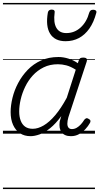

<svg xmlns="http://www.w3.org/2000/svg" viewBox="-20 -905 673 1300"><path d="M187 17Q145 17 115 -3Q85 -23 68.5 -59.5Q52 -96 52 -146Q52 -191 64.5 -242.5Q77 -294 103 -343Q129 -392 167.5 -432Q206 -472 258 -495.5Q310 -519 376 -519Q409 -519 444 -508Q479 -497 507 -477L513 -495Q517 -507 523.5 -511Q530 -515 543 -515Q562 -515 566.5 -507.5Q571 -500 567 -488L443 -111Q436 -86 436 -68Q436 -50 444 -40.5Q452 -31 467 -31Q484 -31 499.5 -40Q515 -49 528 -63.5Q541 -78 550 -93Q555 -100 562.5 -103.5Q570 -107 580 -100Q592 -94 592.5 -86Q593 -78 588 -71Q577 -51 558.5 -31Q540 -11 515.5 3Q491 17 460 17Q438 17 422 10Q406 3 396.5 -10Q387 -23 384 -41Q381 -59 384 -81Q387 -91 389.5 -100.5Q392 -110 395 -119Q357 -67 319.5 -37Q282 -7 248 5Q214 17 187 17ZM110 -150Q110 -115 120 -88.5Q130 -62 150 -47.5Q170 -33 202 -33Q237 -33 275.5 -55.5Q314 -78 353.5 -124.5Q393 -171 432 -243L493 -433Q458 -455 429 -462.5Q400 -470 372 -470Q318 -470 275.5 -449Q233 -428 202 -394Q171 -360 150.5 -317.5Q130 -275 120 -231.5Q110 -188 110 -150ZM424 -626Q351 -626 319.5 -676.5Q288 -727 304 -820Q306 -830 312.5 -835Q319 -840 330 -840Q342 -840 347 -834.5Q352 -829 350 -820Q341 -753 361.5 -717Q382 -681 429 -681Q484 -681 525.5 -718.5Q567 -756 584 -819Q588 -830 594 -834.5Q600 -839 611 -839Q623 -839 629 -833.5Q635 -828 632 -818Q615 -754 585 -711.5Q555 -669 514.5 -647.5Q474 -626 424 -626ZM0 365H623V375H0ZM0 -20H623V0H0ZM0 -505H623V-500H0ZM0 -885H623V-875H0Z"/></svg>

Font: Playwrite DK Uloopet Guides
Style: Regular
Weight: 400
Designer: Veronika Burian, José Scaglione
Foundry: TypeTogether
Version: Version 1.003